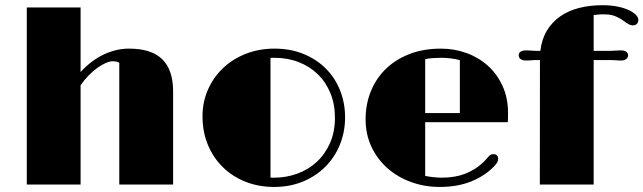

<svg xmlns="http://www.w3.org/2000/svg" viewBox="-20 -720 2510 749"><path d="M84.5 -690.9H294.4V-439Q335.9 -484.4 384.5 -507.3Q433.1 -530.3 483.4 -530.3Q570.8 -530.3 613 -488.8Q655.3 -447.3 655.3 -363.3V0H445.3V-475.1Q436.5 -481 419.9 -481Q407.7 -481 392.1 -474.1Q376.5 -467.3 359.6 -455.1Q342.8 -442.9 325.9 -425.8Q309.1 -408.7 294.4 -387.7V0H84.5Z M770 -266.1Q770 -322.3 791.3 -370.4Q812.5 -418.5 849.9 -454.1Q887.2 -489.7 938.7 -510Q990.2 -530.3 1050.8 -530.3Q1114.3 -530.3 1165.3 -509Q1216.3 -487.8 1252.2 -451.4Q1288.1 -415 1307.1 -366.2Q1326.2 -317.4 1326.2 -262.2Q1326.2 -206.1 1306.4 -156.7Q1286.6 -107.4 1250.2 -70.6Q1213.9 -33.7 1162.8 -12.2Q1111.8 9.3 1048.8 9.3Q989.7 9.3 939 -10.5Q888.2 -30.3 850.6 -66.7Q813 -103 791.5 -153.8Q770 -204.6 770 -266.1ZM1035.2 -27.3Q1039.1 -26.9 1042.7 -26.9Q1046.4 -26.9 1049.8 -26.9Q1096.7 -26.9 1139.6 -42.5Q1182.6 -58.1 1215.3 -88.1Q1248 -118.2 1267.3 -161.6Q1286.6 -205.1 1286.6 -260.7Q1286.6 -313.5 1269 -356.4Q1251.5 -399.4 1220 -430.2Q1188.5 -460.9 1145 -477.8Q1101.6 -494.6 1049.3 -494.6Q1045.4 -494.6 1042 -494.6Q1038.6 -494.6 1035.2 -494.1Z M1406.2 -254.9Q1406.2 -312 1426 -362.1Q1445.8 -412.1 1483.4 -449.5Q1521 -486.8 1575.7 -508.5Q1630.4 -530.3 1700.2 -530.3Q1752 -530.3 1799.1 -513.4Q1846.2 -496.6 1882.3 -464.4Q1918.5 -432.1 1940.2 -385.3Q1961.9 -338.4 1961.9 -278.3Q1961.9 -270 1961.7 -261.2Q1961.4 -252.4 1960.9 -243.2H1638.7V-33.7Q1655.3 -30.3 1673.1 -28.6Q1690.9 -26.9 1703.1 -26.9Q1754.9 -26.9 1794.4 -42.2Q1834 -57.6 1863.3 -85Q1868.2 -89.8 1872.6 -94.5Q1877 -99.1 1880.4 -103Q1887.2 -111.8 1892.3 -115.2Q1897.5 -118.7 1904.3 -118.7Q1913.1 -118.7 1918.2 -114Q1923.3 -109.4 1923.3 -101.1Q1923.3 -93.8 1920.2 -87.4Q1917 -81.1 1906.2 -69.8Q1871.1 -33.7 1818.1 -12.2Q1765.1 9.3 1694.8 9.3Q1636.2 9.3 1583.7 -9.8Q1531.2 -28.8 1491.7 -63.7Q1452.1 -98.6 1429.2 -147.2Q1406.2 -195.8 1406.2 -254.9ZM1773.9 -278.8V-485.4Q1758.8 -489.7 1738.5 -492.2Q1718.3 -494.6 1701.7 -494.6Q1686.5 -494.6 1668.9 -493.4Q1651.4 -492.2 1638.7 -489.3V-278.8Z M2086.4 -485.8H2078.6Q2070.3 -485.8 2064 -485.6Q2057.6 -485.4 2052.2 -484.9Q2044.4 -484.4 2040 -484.1Q2035.6 -483.9 2032.2 -483.9Q2019 -483.9 2011.2 -489.3Q2003.4 -494.6 2003.4 -504.4Q2003.4 -513.7 2011.2 -518.6Q2019 -523.4 2029.8 -523.4Q2036.6 -523.4 2042 -523.2Q2047.4 -522.9 2054.7 -522.5Q2060.1 -522 2068.1 -521.7Q2076.2 -521.5 2087.9 -521.5Q2093.3 -567.4 2113.8 -601.1Q2134.3 -634.8 2166.3 -656.7Q2198.2 -678.7 2240 -689.2Q2281.7 -699.7 2330.1 -699.7Q2363.3 -699.7 2389.4 -694.3Q2415.5 -689 2433.3 -680.4Q2451.2 -671.9 2460.7 -661.9Q2470.2 -651.9 2470.2 -642.6Q2470.2 -632.8 2464.6 -627Q2459 -621.1 2448.2 -621.1Q2441.9 -621.1 2435.5 -624Q2429.2 -627 2422.9 -631.3Q2416.5 -635.7 2409.9 -640.6Q2403.3 -645.5 2396 -649.4Q2387.7 -653.8 2380.4 -656.7Q2373 -659.7 2365.2 -661.4Q2357.4 -663.1 2348.6 -663.6Q2339.8 -664.1 2328.1 -664.1Q2320.8 -664.1 2312.5 -663.1Q2304.2 -662.1 2295.9 -661.1V-521.5H2338.4Q2351.1 -521.5 2362.1 -521.7Q2373 -522 2379.4 -522.5Q2386.2 -522.9 2391.8 -523.2Q2397.5 -523.4 2403.8 -523.4Q2414.6 -523.4 2422.4 -518.6Q2430.2 -513.7 2430.2 -504.4Q2430.2 -494.6 2422.4 -489.3Q2414.6 -483.9 2402.3 -483.9Q2398.4 -483.9 2393.8 -484.1Q2389.2 -484.4 2381.8 -484.9Q2376 -485.4 2367.2 -485.6Q2358.4 -485.8 2350.1 -485.8H2295.9V0H2085.9Z"/></svg>

Font: Limelight
Style: Regular
Weight: 400
Designer: Nicole Fally with help from Eben Sorkin
Foundry: Nicole Fally with help from Eben Sorkin
Version: Version 1.002